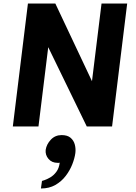

<svg xmlns="http://www.w3.org/2000/svg" viewBox="-20 -720 772 1093"><path d="M53 0 139 -700H295L529 -204H497L558 -700H704L618 0H474L229 -504H261L199 0ZM213 353Q213 353 214.5 342Q216 331 217.5 320.5Q219 310 219 310Q219 310 233 305.5Q247 301 266 290Q285 279 300.5 258.5Q316 238 320 206Q318 207 314.5 207Q311 207 308 207Q275 207 256 184.5Q237 162 240 133Q245 101 269.5 75Q294 49 331 49Q364 49 382 64.5Q400 80 406 103.5Q412 127 409 151Q405 181 391.5 215.5Q378 250 354 281.5Q330 313 295 333Q260 353 213 353Z"/></svg>

Font: Inclusive Sans
Style: Bold Italic
Weight: 700
Italic angle: -7°
Designer: Olivia King
Foundry: Olivia King
Version: Version 2.004